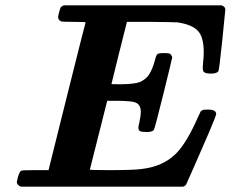

<svg xmlns="http://www.w3.org/2000/svg" viewBox="-20 -700 865 720"><path d="M163 -66Q163 -67 231.5 -341Q300 -615 301 -616Q301 -618 257 -618Q212 -618 209 -620Q198 -625 198 -636Q198 -641 202 -655.5Q206 -670 208 -673Q211 -676 219 -680H811Q825 -675 825 -664Q825 -659 813.5 -548.5Q802 -438 799 -433Q793 -424 771 -424Q748 -424 743 -432Q739 -438 741 -459Q744 -484 744 -505Q744 -561 722 -584.5Q700 -608 646 -616Q639 -617 545 -618H456Q452 -603 425 -495Q398 -387 398 -385Q398 -384 435 -384Q486 -385 503 -392Q526 -401 539 -420.5Q552 -440 562 -478Q566 -494 571 -497.5Q576 -501 595 -501Q612 -501 617 -498.5Q622 -496 626 -486Q626 -482 593 -349Q560 -216 557 -213Q552 -205 530 -205Q512 -205 505.5 -208Q499 -211 499 -221Q499 -228 502 -238Q508 -265 508 -281Q508 -310 484 -317Q473 -321 423 -322H382Q371 -279 349.5 -193Q328 -107 317 -64Q317 -62 390 -62Q478 -62 509 -66Q591 -75 640 -124Q680 -164 723 -262Q726 -267 728.5 -273.5Q731 -280 732 -281.5Q733 -283 736.5 -285.5Q740 -288 745 -288.5Q750 -289 760 -289Q782 -289 788 -281Q791 -275 791 -274Q791 -267 762.5 -200.5Q734 -134 706 -71L678 -8Q676 -4 667 0H58Q47 -4 43 -15Q43 -19 47 -35Q53 -57 60 -60Q64 -62 113 -62H162Z"/></svg>

Font: KaTeX_Math
Style: Bold Italic
Weight: 700
Version: Version 3699957226